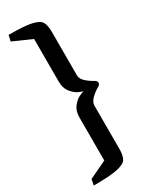

<svg xmlns="http://www.w3.org/2000/svg" viewBox="-227 -772 775 982"><g transform="rotate(-30 160.5 -281.5)"><path d="M121.6 -389.2V-640.1L11.2 -689L19 -723.6Q110.8 -723.6 152.8 -714.4Q194.8 -705.1 206.5 -685.5Q218.3 -666 218.3 -625.5V-369.6Q218.3 -348.1 239.3 -329.6Q260.3 -311 285.2 -297.9Q289.1 -295.4 292.2 -291.5Q295.4 -287.6 295.4 -282.2Q295.4 -276.9 292 -272.5Q288.6 -268.1 285.2 -266.1Q261.2 -252.4 239.7 -232.2Q218.3 -211.9 218.3 -190.4V63.5Q218.3 104.5 206.3 123.8Q194.3 143.1 150.9 152.3Q107.4 161.6 11.2 161.6L17.6 127L121.6 77.6V-175.8Q121.6 -214.4 139.9 -237.8Q158.2 -261.2 177 -270.5Q195.8 -279.8 207 -282.2Q195.8 -284.7 177 -293.9Q158.2 -303.2 139.9 -326.7Q121.6 -350.1 121.6 -389.2Z"/></g></svg>

Font: Vesper Libre Medium
Style: Regular
Weight: 500
Designer: Robert Keller & Kimya Gandhi
Foundry: Mota Italic
Version: Version 1.058